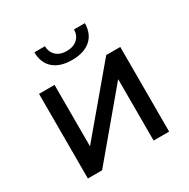

<svg xmlns="http://www.w3.org/2000/svg" viewBox="-165 -890 1026 1041"><g transform="rotate(-30 347.5 -369.0)"><path d="M93 -529.9H190.1V-145.4L513.6 -529.9H601.6V0H504.4V-384.4L181.9 0H93ZM183.6 -737.6H249.7Q250.5 -700.1 274.9 -677.8Q299.3 -655.6 340.4 -655.6Q381.6 -655.6 406.4 -677.8Q431.2 -700.1 432 -737.6H499.9Q498.9 -670.3 457 -634.6Q415.1 -598.9 341.3 -598.9Q267.4 -598.9 226 -634.6Q184.6 -670.3 183.6 -737.6Z"/></g></svg>

Font: iiserrat Thin
Style: Regular
Weight: 100
Designer: Akira Ohta
Foundry: Akira Ohta
Version: Version 1.200;Glyphs 3.3.1 (3343)